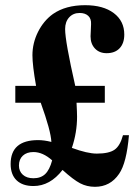

<svg xmlns="http://www.w3.org/2000/svg" viewBox="-20 -704 540 740"><path d="M454 -183H477Q468 -76 439 -34Q405 16 346 16Q315 16 289 2.5Q263 -11 221 -49Q173 13 109 13Q67 13 44 -9Q21 -31 21 -72Q21 -164 127 -164Q150 -164 178 -157Q176 -200 137 -308H39V-373H119Q105 -452 105 -491Q105 -538 126.5 -581Q148 -624 184 -650Q233 -684 308 -684Q378 -684 418.5 -653.5Q459 -623 459 -571Q459 -537 441 -518Q423 -499 391 -499Q363 -499 346 -517Q329 -535 329 -564Q329 -572 330 -586.5Q331 -601 331 -611Q332 -632 320 -643Q308 -654 287 -654Q262 -654 246.5 -637Q231 -620 231 -592Q231 -545 270 -373H384V-308H275Q277 -270 277 -254Q277 -193 257 -134Q317 -112 353 -112Q400 -112 421.5 -127Q443 -142 454 -183ZM181 -86Q145 -118 109 -118Q83 -118 68 -104Q53 -90 53 -66Q53 -44 68 -30.5Q83 -17 109 -17Q137 -17 154 -33Q171 -49 181 -86Z"/></svg>

Font: STIX MathJax Main
Style: Bold
Weight: 700
Designer: MicroPress Inc., with final additions and corrections provided by Coen Hoffman, Elsevier (retired)
Version: Version 1.1.1